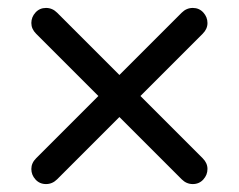

<svg xmlns="http://www.w3.org/2000/svg" viewBox="-20 -500 603 484"><path d="M124 -468 281 -311 438 -468Q450 -480 466 -480Q482 -480 492.5 -468.5Q503 -457 503 -442Q503 -427 491 -415L334 -258L491 -101Q503 -89 503 -74Q503 -59 492.5 -47.5Q482 -36 466 -36Q450 -36 438 -48L281 -205L124 -48Q112 -36 96 -36Q80 -36 69.5 -47.5Q59 -59 59 -74Q59 -89 71 -101L228 -258L71 -415Q59 -427 59 -442Q59 -457 69.5 -468.5Q80 -480 96 -480Q112 -480 124 -468Z"/></svg>

Font: Varela Round
Style: Regular
Weight: 400
Designer: Joe Prince
Foundry: Joe Prince
Version: Version 1.000